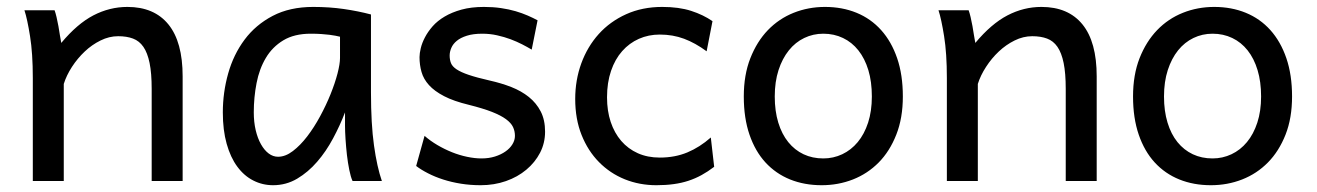

<svg xmlns="http://www.w3.org/2000/svg" viewBox="-20 -528 3841 560"><path d="M422.4 0V-268.6Q422.4 -314.5 416.3 -344.2Q410.2 -374 398.2 -391.4Q386.2 -408.7 367.9 -415.5Q349.6 -422.4 324.7 -422.4Q298.3 -422.4 273.2 -409.9Q248 -397.5 227.1 -377.7Q206.1 -357.9 189.9 -333Q173.8 -308.1 166 -283.2V0H75.7V-300.3Q75.7 -372.6 67.6 -422.6Q59.6 -472.7 51.3 -498H139.2Q142.1 -490.2 145 -477.8Q147.9 -465.3 150.4 -451.7Q152.8 -438 154.8 -424.8L158.7 -402.8Q205.1 -458.5 252.4 -483.2Q299.8 -507.8 351.6 -507.8Q429.7 -507.8 471.2 -456.8Q512.7 -405.8 512.7 -305.2V0Z M971.7 -420.9Q965.8 -422.4 958.5 -423.8Q951.2 -425.3 941.2 -426.5Q931.2 -427.7 917.7 -428.7Q904.3 -429.7 886.2 -429.7Q838.4 -429.7 806.4 -410.4Q774.4 -391.1 755.4 -359.1Q736.3 -327.1 728.3 -285.6Q720.2 -244.1 720.2 -200.2Q720.2 -171.9 725.8 -148.2Q731.4 -124.5 741.2 -107.2Q751 -89.8 763.7 -80.3Q776.4 -70.8 791 -70.8Q812.5 -70.8 834.2 -87.4Q856 -104 876 -130.1Q896 -156.2 913.6 -188.7Q931.2 -221.2 944.1 -253.2Q957 -285.2 964.4 -313.5Q971.7 -341.8 971.7 -358.9ZM1008.3 0Q1002.9 -11.7 998.8 -32.2Q994.6 -52.7 991.9 -75.9Q989.3 -99.1 987.8 -122.1Q986.3 -145 986.3 -161.1V-200.2Q971.7 -162.1 951.4 -124.3Q931.2 -86.4 905 -56.2Q878.9 -25.9 846.7 -6.8Q814.5 12.2 776.4 12.2Q745.6 12.2 718.8 -1.5Q691.9 -15.1 672.1 -42Q652.3 -68.8 641.1 -108.6Q629.9 -148.4 629.9 -200.2Q629.9 -258.3 645.5 -313.7Q661.1 -369.1 693.4 -412.4Q725.6 -455.6 775.4 -481.7Q825.2 -507.8 893.6 -507.8Q940.9 -507.8 982.9 -501.7Q1024.9 -495.6 1062 -485.8V-258.8Q1062 -166.5 1070.8 -103.8Q1079.6 -41 1093.8 0Z M1530.8 -383.3Q1518.6 -390.6 1502.9 -398.7Q1487.3 -406.7 1469 -413.6Q1450.7 -420.4 1429.9 -425Q1409.2 -429.7 1386.7 -429.7Q1359.9 -429.7 1341.6 -423.8Q1323.2 -418 1312.3 -408.9Q1301.3 -399.9 1296.4 -388.4Q1291.5 -377 1291.5 -366.2Q1291.5 -353.5 1295.4 -343.8Q1299.3 -334 1311.8 -325.7Q1324.2 -317.4 1347.2 -309.6Q1370.1 -301.8 1408.7 -293Q1441.9 -285.6 1471.2 -274.2Q1500.5 -262.7 1522.5 -245.1Q1544.4 -227.5 1557.1 -202.9Q1569.8 -178.2 1569.8 -144Q1569.8 -110.8 1555.2 -82.5Q1540.5 -54.2 1515.1 -33Q1489.7 -11.7 1455.6 0.2Q1421.4 12.2 1381.8 12.2Q1352.1 12.2 1324.5 7.8Q1296.9 3.4 1272.7 -4.4Q1248.5 -12.2 1228.5 -22.5Q1208.5 -32.7 1193.8 -43.9L1218.3 -131.8Q1234.9 -117.2 1255.6 -105Q1276.4 -92.8 1298.3 -84Q1320.3 -75.2 1342.5 -70.6Q1364.7 -65.9 1384.3 -65.9Q1405.8 -65.9 1423.6 -71.5Q1441.4 -77.1 1454.3 -86.2Q1467.3 -95.2 1474.6 -107.2Q1481.9 -119.1 1481.9 -131.8Q1481.9 -145.5 1476.3 -157.5Q1470.7 -169.4 1455.8 -180.4Q1440.9 -191.4 1414.8 -201.7Q1388.7 -211.9 1347.7 -222.2Q1303.2 -232.9 1275.1 -247.6Q1247.1 -262.2 1231.2 -279.8Q1215.3 -297.4 1209.5 -317.9Q1203.6 -338.4 1203.6 -361.3Q1203.6 -372.6 1207.3 -387.7Q1210.9 -402.8 1219.5 -419.2Q1228 -435.5 1241.9 -451.4Q1255.9 -467.3 1276.9 -479.7Q1297.9 -492.2 1326.2 -500Q1354.5 -507.8 1391.6 -507.8Q1418 -507.8 1441.2 -504.4Q1464.4 -501 1483.6 -495.4Q1502.9 -489.7 1519 -482.7Q1535.2 -475.6 1547.9 -468.8Z M2063 -41.5Q2044.4 -27.3 2026.1 -17.3Q2007.8 -7.3 1987.8 -0.7Q1967.8 5.9 1944.8 9Q1921.9 12.2 1894.5 12.2Q1845.2 12.2 1802.2 -5.1Q1759.3 -22.5 1727.1 -55.2Q1694.8 -87.9 1676.3 -134.3Q1657.7 -180.7 1657.7 -239.3Q1657.7 -294.4 1675.5 -343.3Q1693.4 -392.1 1726.3 -428.7Q1759.3 -465.3 1806.4 -486.6Q1853.5 -507.8 1911.6 -507.8Q1960.4 -507.8 1995.8 -496.3Q2031.2 -484.9 2058.1 -466.3L2041 -378.4Q2007.8 -402.8 1975.1 -415Q1942.4 -427.2 1904.3 -427.2Q1871.6 -427.2 1843.5 -414.8Q1815.4 -402.3 1794.7 -378.9Q1773.9 -355.5 1762.2 -321.3Q1750.5 -287.1 1750.5 -244.1Q1750.5 -204.6 1761.2 -172.4Q1772 -140.1 1792 -116.9Q1812 -93.8 1840.3 -81.1Q1868.7 -68.4 1904.3 -68.4Q1948.7 -68.4 1984.9 -83.5Q2021 -98.6 2053.2 -127Z M2239.7 -246.6Q2239.7 -204.1 2250 -170.4Q2260.3 -136.7 2279.1 -113.5Q2297.9 -90.3 2323.7 -78.1Q2349.6 -65.9 2381.3 -65.9Q2410.6 -65.9 2436.5 -78.1Q2462.4 -90.3 2481.7 -113.5Q2501 -136.7 2512 -170.4Q2522.9 -204.1 2522.9 -246.6Q2522.9 -289.6 2512.7 -323.5Q2502.4 -357.4 2483.6 -381.1Q2464.8 -404.8 2438.7 -417.2Q2412.6 -429.7 2381.3 -429.7Q2351.6 -429.7 2325.7 -417.2Q2299.8 -404.8 2280.8 -381.1Q2261.7 -357.4 2250.7 -323.5Q2239.7 -289.6 2239.7 -246.6ZM2149.4 -246.6Q2149.4 -309.6 2168.5 -358.2Q2187.5 -406.7 2219.7 -440.2Q2252 -473.6 2294.9 -490.7Q2337.9 -507.8 2386.2 -507.8Q2436.5 -507.8 2478.3 -490.7Q2520 -473.6 2550 -440.2Q2580.1 -406.7 2596.7 -358.2Q2613.3 -309.6 2613.3 -246.6Q2613.3 -183.6 2594.2 -135.3Q2575.2 -86.9 2543 -54.2Q2510.7 -21.5 2467.8 -4.6Q2424.8 12.2 2376.5 12.2Q2326.2 12.2 2284.4 -4.6Q2242.7 -21.5 2212.6 -54.2Q2182.6 -86.9 2166 -135.3Q2149.4 -183.6 2149.4 -246.6Z M3088.4 0V-268.6Q3088.4 -314.5 3082.3 -344.2Q3076.2 -374 3064.2 -391.4Q3052.2 -408.7 3033.9 -415.5Q3015.6 -422.4 2990.7 -422.4Q2964.4 -422.4 2939.2 -409.9Q2914.1 -397.5 2893.1 -377.7Q2872.1 -357.9 2856 -333Q2839.8 -308.1 2832 -283.2V0H2741.7V-300.3Q2741.7 -372.6 2733.6 -422.6Q2725.6 -472.7 2717.3 -498H2805.2Q2808.1 -490.2 2811 -477.8Q2814 -465.3 2816.4 -451.7Q2818.8 -438 2820.8 -424.8L2824.7 -402.8Q2871.1 -458.5 2918.5 -483.2Q2965.8 -507.8 3017.6 -507.8Q3095.7 -507.8 3137.2 -456.8Q3178.7 -405.8 3178.7 -305.2V0Z M3375 -246.6Q3375 -204.1 3385.3 -170.4Q3395.5 -136.7 3414.3 -113.5Q3433.1 -90.3 3459 -78.1Q3484.9 -65.9 3516.6 -65.9Q3545.9 -65.9 3571.8 -78.1Q3597.7 -90.3 3616.9 -113.5Q3636.2 -136.7 3647.2 -170.4Q3658.2 -204.1 3658.2 -246.6Q3658.2 -289.6 3647.9 -323.5Q3637.7 -357.4 3618.9 -381.1Q3600.1 -404.8 3574 -417.2Q3547.9 -429.7 3516.6 -429.7Q3486.8 -429.7 3460.9 -417.2Q3435.1 -404.8 3416 -381.1Q3397 -357.4 3386 -323.5Q3375 -289.6 3375 -246.6ZM3284.7 -246.6Q3284.7 -309.6 3303.7 -358.2Q3322.8 -406.7 3355 -440.2Q3387.2 -473.6 3430.2 -490.7Q3473.1 -507.8 3521.5 -507.8Q3571.8 -507.8 3613.5 -490.7Q3655.3 -473.6 3685.3 -440.2Q3715.3 -406.7 3731.9 -358.2Q3748.5 -309.6 3748.5 -246.6Q3748.5 -183.6 3729.5 -135.3Q3710.4 -86.9 3678.2 -54.2Q3646 -21.5 3603 -4.6Q3560.1 12.2 3511.7 12.2Q3461.4 12.2 3419.7 -4.6Q3377.9 -21.5 3347.9 -54.2Q3317.9 -86.9 3301.3 -135.3Q3284.7 -183.6 3284.7 -246.6Z"/></svg>

Font: Andika Am
Style: Regular
Weight: 400
Designer: Victor Gaultney, Annie Olsen, Julie Remington, Don Collingsworth, Eric Hays, Becca Hirsbrunner
Foundry: SIL International
Version: Version 5.000